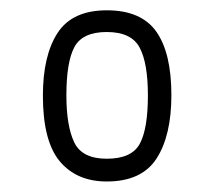

<svg xmlns="http://www.w3.org/2000/svg" viewBox="-20 -654 410 367"><path d="M184.1 -307.1Q126.5 -307.1 94.2 -345.7Q62 -384.3 62 -471.2Q62 -547.9 90.1 -591.1Q118.2 -634.3 184.1 -634.3Q250 -634.3 278.8 -593.5Q307.6 -552.7 307.6 -472.2Q307.6 -395 279.3 -351.1Q251 -307.1 184.1 -307.1ZM184.1 -350.6Q231.9 -350.6 247.3 -379.4Q262.7 -408.2 262.7 -471.7Q262.7 -533.7 246.8 -563.2Q231 -592.8 184.1 -592.8Q137.7 -592.8 122.3 -564.2Q106.9 -535.6 106.9 -471.7Q106.9 -413.6 121.8 -382.1Q136.7 -350.6 184.1 -350.6Z"/></svg>

Font: Anaheim
Style: Regular
Weight: 400
Designer: Vernon Adams
Foundry: Vernon Adams
Version: Version 2.001